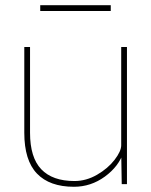

<svg xmlns="http://www.w3.org/2000/svg" viewBox="-20 -705 578 735"><path d="M73 -197V-525H95V-197Q95 -102 138 -57Q181 -12 265 -12Q310 -12 351.5 -36Q393 -60 418.5 -93Q444 -126 444 -149V-525H466V0H446L444 -121L453 -123Q435 -68 381.5 -29Q328 10 263 10Q170 10 121.5 -40.5Q73 -91 73 -197ZM134 -685H404V-663H134Z"/></svg>

Font: Easer Grotesk Variable
Style: Regular
Weight: 400
Designer: Boardeaser, Bonnie Shaver-Troup, Thomas Jockin
Foundry: Lexend
Version: Version 1.001;Glyphs 3.1.2 (3151)